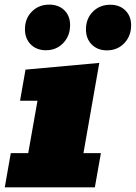

<svg xmlns="http://www.w3.org/2000/svg" viewBox="-35 -802 581 822"><path d="M-14.6 0 11.2 -146.5H85.9L125.5 -370.6H50.8L74.2 -503.9L390.1 -532.7L322.3 -146.5H397L371.1 0ZM161.6 -586.9Q121.6 -586.9 96.7 -611.8Q71.8 -636.7 71.8 -676.8Q71.8 -722.7 101.3 -752.4Q130.9 -782.2 175.8 -782.2Q215.8 -782.2 240.5 -758.1Q265.1 -733.9 265.1 -694.8Q265.1 -648.4 235.8 -617.7Q206.5 -586.9 161.6 -586.9ZM422.9 -586.4Q382.8 -586.4 357.9 -611.3Q333 -636.2 333 -676.3Q333 -722.2 362.5 -752Q392.1 -781.7 437 -781.7Q477.1 -781.7 501.7 -757.3Q526.4 -732.9 526.4 -693.8Q526.4 -647.9 497.1 -617.2Q467.8 -586.4 422.9 -586.4Z"/></svg>

Font: Bevan
Style: Italic
Weight: 400
Italic angle: -10°
Designer: Vernon Adams
Foundry: Vernon Adams
Version: Version 2.100; ttfautohint (v1.8.3)